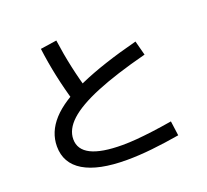

<svg xmlns="http://www.w3.org/2000/svg" viewBox="-139 -962 1279 1185"><g transform="rotate(-20 500.0 -370.0)"><path d="M501 51Q315 51 219 -6.5Q123 -64 123 -175Q123 -269 193.5 -346.5Q264 -424 414 -490.5Q564 -557 800 -618L825 -523Q620 -470 489 -416Q358 -362 295.5 -304.5Q233 -247 233 -182Q233 -45 507 -45Q551 -45 599.5 -49Q648 -53 706.5 -60.5Q765 -68 837 -80L850 16Q756 32 667.5 41.5Q579 51 501 51ZM317 -396Q288 -494 268 -587.5Q248 -681 236 -775L343 -791Q356 -697 376 -605.5Q396 -514 424 -422Z"/></g></svg>

Font: M PLUS 2 Thin Medium
Style: Regular
Weight: 500
Version: Version 1.001